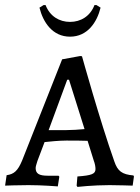

<svg xmlns="http://www.w3.org/2000/svg" viewBox="-20 -727 550 754"><path d="M255 -583C324 -583 361 -640 375 -697L359 -707H351C334 -663 297 -641 255 -641C213 -641 176 -663 159 -707H151L135 -697C149 -640 186 -583 255 -583ZM284 7C284 7 345 0 410 0C440 0 501 2 501 2L506 -34L504 -38C459 -42 442 -55 429 -93C372 -254 302 -506 302 -506L295 -507L224 -494L67 -97C50 -56 35 -43 6 -39L0 2C0 2 51 0 92 0C146 0 207 5 207 5L213 -33L210 -37H167C134 -37 120 -45 120 -67C120 -73 123 -82 127 -95L155 -169C174 -171 211 -175 241 -175C263 -175 304 -175 324 -174L348 -97C353 -84 355 -72 355 -63C355 -44 340 -38 284 -34L281 2ZM171 -216 244 -414H251L312 -220C293 -218 260 -216 239 -216Z"/></svg>

Font: Alegreya SC
Style: Regular
Weight: 400
Designer: Juan Pablo del Peral
Foundry: Huerta Tipografica
Version: Version 2.007;PS 002.007;hotconv 1.0.88;makeotf.lib2.5.64775